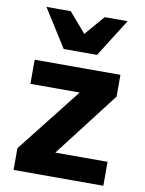

<svg xmlns="http://www.w3.org/2000/svg" viewBox="-90 -884 717 948"><g transform="rotate(10 268.0 -410.5)"><path d="M45 -109 300 -433H53V-554H483V-445L233 -120H495V0H45ZM65 -821H187L272 -722L357 -821H472L352 -631H185Z"/></g></svg>

Font: Application
Style: Bold
Weight: 700
Designer: Wei Huang
Foundry: Wei Huang
Version: Version 0.012